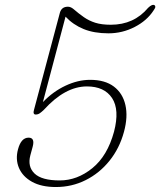

<svg xmlns="http://www.w3.org/2000/svg" viewBox="-20 -742 645 772"><path d="M52.5 -142Q65 -188.5 95 -188.5Q121 -188.5 111.5 -152.5L102 -117.5Q90 -72 119 -44.2Q148 -16.5 220 -16.5Q290.5 -16.5 351.2 -65.8Q412 -115 438.5 -212.5Q461.5 -301 430.5 -347.8Q399.5 -394.5 329.5 -394.5Q241.5 -394.5 156 -300Q147 -291.5 139.8 -286.5Q132.5 -281.5 123.5 -281.5Q111 -281.5 117 -301.5L221 -691.5Q228 -715 253 -715Q264 -715 275 -706Q297 -687 317.5 -672.8Q338 -658.5 363.2 -650.5Q388.5 -642.5 425.5 -642.5Q518.5 -642.5 575.5 -710.5Q592 -726.5 601.5 -721Q604 -719 604.5 -714.8Q605 -710.5 597.5 -700Q571 -659 521.5 -633.5Q472 -608 416 -608Q358.5 -608 316.2 -625.2Q274 -642.5 243.5 -675L152.5 -331.5Q193.5 -374 243.5 -397.5Q293.5 -421 342.5 -421Q402 -421 437.8 -394Q473.5 -367 484.2 -319.8Q495 -272.5 478.5 -212Q460.5 -145.5 420.2 -95.5Q380 -45.5 324.5 -17.8Q269 10 205 10Q146.5 10 108.8 -11Q71 -32 56.2 -66.8Q41.5 -101.5 52.5 -142Z"/></svg>

Font: Fraunces 9pt Soft Thin
Style: Italic
Weight: 100
Italic angle: -16°
Version: Version 1.000;[b76b70a41]